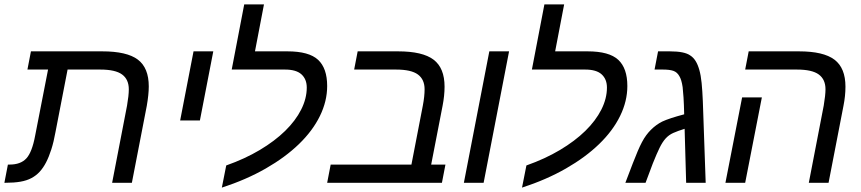

<svg xmlns="http://www.w3.org/2000/svg" viewBox="-40 -833 3926 875"><path d="M471 0 539 -352Q547 -398 547 -426Q547 -471 516.5 -493.5Q486 -516 417 -516H268L213 -232Q205 -187 194 -152.5Q183 -118 170 -93Q157 -68 141 -50.5Q125 -33 103.5 -21.5Q82 -10 53 -5Q24 0 -15 0H-20L-4 -83H4Q54 -83 80 -111Q106 -139 120 -214L179 -516H85L101 -599H426Q538 -599 588 -561.5Q638 -524 638 -439Q638 -403 629 -351L561 0Z M842 -599H932L871 -284H781Z M1358 -434Q1358 -472 1334 -494Q1310 -516 1259 -516H1016L1073 -813H1163L1122 -599H1270Q1368 -599 1409.5 -560.5Q1451 -522 1451 -441Q1451 -372 1418 -304.5Q1385 -237 1322.5 -176.5Q1260 -116 1171 -65Q1082 -14 971 22L991 -79Q1076 -109 1144 -149.5Q1212 -190 1259.5 -236.5Q1307 -283 1332.5 -333.5Q1358 -384 1358 -434Z M1574 -516 1590 -599H1774Q1886 -599 1936 -561Q1986 -523 1986 -438Q1986 -397 1977 -351L1925 -83H1990L1974 0H1451L1467 -83H1835L1887 -352Q1891 -373 1893 -391.5Q1895 -410 1895 -426Q1895 -471 1864.5 -493.5Q1834 -516 1765 -516Z M2190 -599H2280L2164 0H2074Z M2726 -434Q2726 -472 2702 -494Q2678 -516 2627 -516H2384L2441 -813H2531L2490 -599H2638Q2736 -599 2777.5 -560.5Q2819 -522 2819 -441Q2819 -372 2786 -304.5Q2753 -237 2690.5 -176.5Q2628 -116 2539 -65Q2450 -14 2339 22L2359 -79Q2444 -109 2512 -149.5Q2580 -190 2627.5 -236.5Q2675 -283 2700.5 -333.5Q2726 -384 2726 -434Z M3013 -599Q3080 -599 3106 -580Q3120 -571 3130 -555Q3140 -539 3147 -514.5Q3154 -490 3157.5 -455Q3161 -420 3163 -372L3176 0H3087L3080 -246Q3048 -236 3028 -227Q3008 -218 2993.5 -202Q2979 -186 2966 -159.5Q2953 -133 2935 -88L2902 0H2810L2844 -89Q2856 -120 2866 -143.5Q2876 -167 2885.5 -185Q2895 -203 2905 -216.5Q2915 -230 2926 -241Q2950 -265 2978 -279Q3010 -294 3078 -312Q3077 -358 3075 -389Q3073 -420 3071 -436Q3066 -470 3056 -486Q3046 -504 3029 -510Q3012 -516 2982 -516H2943L2959 -599Z M3356 0H3266L3342 -389H3432ZM3646 0 3714 -352Q3718 -376 3720 -394.5Q3722 -413 3722 -426Q3722 -471 3691.5 -493.5Q3661 -516 3592 -516H3356L3372 -599H3601Q3713 -599 3763 -561Q3813 -523 3813 -438Q3813 -396 3804 -351L3736 0Z"/></svg>

Font: Libra Sans Modern
Style: Italic
Weight: 400
Italic angle: -12°
Foundry: Stefan Peev, Context Ltd
Version: Version 1.000